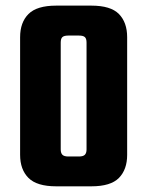

<svg xmlns="http://www.w3.org/2000/svg" viewBox="-20 -656 519 676"><path d="M427.7 -524.9V-110.8Q427.7 -59.1 398.7 -29.5Q369.6 0 301.8 0H177.7Q109.9 0 80.3 -29.5Q50.8 -59.1 50.8 -110.8V-524.9Q50.8 -577.1 80.3 -606.7Q109.9 -636.2 177.7 -636.2H301.8Q369.6 -636.2 398.7 -606.7Q427.7 -577.1 427.7 -524.9ZM284.7 -129.9V-505.9Q284.7 -520 278.8 -525.4Q272.9 -530.8 257.8 -530.8H220.7Q205.6 -530.8 199.7 -525.4Q193.8 -520 193.8 -505.9V-129.9Q193.8 -117.2 199.7 -111.1Q205.6 -105 220.7 -105H257.8Q272.9 -105 278.8 -111.1Q284.7 -117.2 284.7 -129.9Z"/></svg>

Font: Akaash Gobhi
Style: Regular
Weight: 400
Designer: Kulbir Singh Thind, MD
Foundry: Punjab Online
Version: Version 1.200